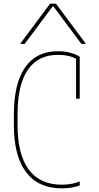

<svg xmlns="http://www.w3.org/2000/svg" viewBox="-20 -1020 540 1050"><path d="M318 10Q190 10 123 -78Q56 -166 56 -335V-395Q56 -564 117.5 -652Q179 -740 297 -740Q331 -740 361 -732.5Q391 -725 416 -710V-480H396V-713L406 -693Q363 -720 297 -720Q188 -720 132 -638Q76 -556 76 -395V-335Q76 -175 137.5 -92.5Q199 -10 318 -10Q347 -10 373 -15Q399 -20 416 -28V-6Q396 2 370.5 6Q345 10 318 10ZM90 -780 254 -1000H286L450 -780H425L272 -985H268L115 -780Z"/></svg>

Font: M PLUS Code Latin Thin
Style: Regular
Weight: 250
Designer: Coji Morishita
Foundry: UNDERFOREST DESIGN
Version: Version 1.002; ttfautohint (v1.8.3)